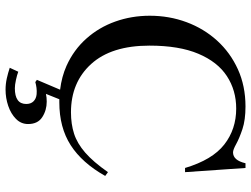

<svg xmlns="http://www.w3.org/2000/svg" viewBox="-130 -588 934 715"><g transform="rotate(90 337.5 -231.0)"><path d="M314.5 12.7Q266.1 6.8 225.6 -11.2Q166 -38.1 124.3 -85Q82.5 -131.8 60.8 -192.6Q39.1 -253.4 39.1 -321.3Q39.1 -393.6 63 -458Q86.9 -522.5 131.6 -571.8Q176.3 -621.1 238.5 -649.4Q300.8 -677.7 377 -677.7Q427.2 -677.7 461.4 -666.3Q495.6 -654.8 516.8 -643.1Q538.1 -631.3 547.9 -631.3Q577.6 -631.3 588.4 -677.7H606L621.6 -452.6H606Q575.7 -554.2 518.8 -598.6Q461.9 -643.1 384.8 -643.1Q316.9 -643.1 263.9 -608.4Q210.9 -573.7 180.7 -502.2Q150.4 -430.7 150.4 -320.3Q150.4 -178.2 218.8 -103Q287.1 -27.8 398.9 -27.8Q442.4 -27.8 478.3 -39.3Q514.2 -50.8 548.6 -80.6Q583 -110.4 621.6 -165.5L635.7 -155.3Q586.9 -68.8 521 -26.6Q455.1 15.6 361.3 15.6H350.1L330.1 65.4Q343.3 62.5 358.9 62.5Q391.1 62.5 416.7 79.1Q442.4 95.7 442.4 131.8Q442.4 158.2 423.3 177Q404.3 195.8 375 205.8Q345.7 215.8 314 215.8Q293.5 215.8 272.5 211.2Q251.5 206.5 232.9 200.2L247.6 168.5Q260.3 173.3 278.6 177.2Q296.9 181.2 309.1 181.2Q367.7 181.2 367.7 138.7Q367.7 121.6 357.7 111.6Q347.7 101.6 331.1 100.1Q319.3 99.1 307.6 100.6Q295.9 102.1 286.1 105L277.8 99.1Z"/></g></svg>

Font: BabelStone Englisc
Style: Regular
Weight: 400
Designer: Andrew West
Foundry: BabelStone
Version: Version 1.000 June 24, 2023